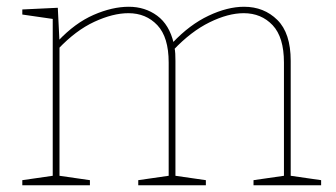

<svg xmlns="http://www.w3.org/2000/svg" viewBox="-20 -548 994 568"><path d="M494 -420 491 -422Q541 -475 597 -501.5Q653 -528 702 -528Q761 -528 800.5 -489Q840 -450 840 -368V-21L833 -29L930 -15V0H730V-15L827 -29L820 -21V-363Q820 -438 786.5 -473.5Q753 -509 701 -509Q655 -509 600 -482Q545 -455 493 -400L496 -408Q498 -399 498.5 -389Q499 -379 499 -368V-21L492 -29L589 -15V0H389V-15L486 -29L479 -21V-363Q479 -438 445.5 -473.5Q412 -509 360 -509Q314 -509 259 -483.5Q204 -458 152 -403L156 -414V-21L149 -29L246 -15V0H46V-15L143 -29L136 -21V-499L143 -491L46 -505V-520L151 -525L156 -424L152 -427Q202 -480 257 -504Q312 -528 361 -528Q409 -528 445 -501.5Q481 -475 494 -420Z"/></svg>

Font: Bitter Thin
Style: Regular
Weight: 100
Designer: Sol Matas, and Bitter project Authors
Foundry: Sol Matas
Version: Version 2.002